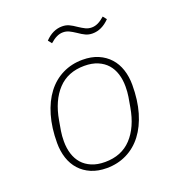

<svg xmlns="http://www.w3.org/2000/svg" viewBox="-132 -822 864 941"><g transform="rotate(-20 300.0 -352.0)"><path d="M266 12Q220 12 185 -3Q150 -18 126 -44.5Q102 -71 90 -107.5Q78 -144 78 -187Q78 -266 96.5 -329.5Q115 -393 148.5 -437Q182 -481 229.5 -504.5Q277 -528 334 -528Q380 -528 415 -513Q450 -498 474 -471.5Q498 -445 510 -408.5Q522 -372 522 -329Q522 -249 503.5 -186Q485 -123 451.5 -79Q418 -35 370.5 -11.5Q323 12 266 12ZM268 -19Q354 -19 406 -74.5Q458 -130 475 -228L484 -280Q486 -295 487 -305.5Q488 -316 488 -333Q488 -369 478.5 -399Q469 -429 450 -450.5Q431 -472 401.5 -484.5Q372 -497 332 -497Q246 -497 194 -441.5Q142 -386 125 -288L116 -236Q114 -221 113 -210.5Q112 -200 112 -183Q112 -147 121.5 -117Q131 -87 150 -65.5Q169 -44 198.5 -31.5Q228 -19 268 -19ZM426 -632Q406 -632 390 -639.5Q374 -647 354 -661Q336 -673 321.5 -680Q307 -687 290 -687Q273 -687 256.5 -679Q240 -671 222 -655L207 -674Q247 -716 296 -716Q316 -716 332 -708.5Q348 -701 368 -687Q386 -675 400.5 -668Q415 -661 432 -661Q449 -661 465.5 -669Q482 -677 500 -693L515 -674Q474 -632 426 -632Z"/></g></svg>

Font: IBM Plex Mono ExtraLight
Style: Italic
Weight: 200
Italic angle: -9°
Monospace: yes
Designer: Mike Abbink, Paul van der Laan, Pieter van Rosmalen
Foundry: Bold Monday
Version: Version 2.3